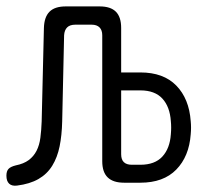

<svg xmlns="http://www.w3.org/2000/svg" viewBox="-25 -570 645 599"><path d="M112 -483Q113 -517 129.5 -533.5Q146 -550 180 -550H286Q320 -550 336.5 -533.5Q353 -517 353 -483V-344H413Q485 -344 525 -303Q565 -262 570 -192Q571 -182 571 -172Q571 -162 570 -151Q565 -82 525 -41Q485 0 413 0H362Q328 0 311 -16.5Q294 -33 294 -67V-460Q294 -476 285.5 -484.5Q277 -493 261 -493H210Q193 -493 184.5 -484.5Q176 -476 175 -460L169 -191Q168 -148 161 -113.5Q154 -79 138 -53Q122 -27 95 -11.5Q68 4 28 9Q12 11 3.5 3Q-5 -5 -5 -22Q-5 -36 1.5 -43Q8 -50 24 -54Q49 -59 64.5 -70.5Q80 -82 89 -99.5Q98 -117 101 -140.5Q104 -164 105 -191ZM353 -288V-89Q353 -72 361.5 -64Q370 -56 386 -56H413Q458 -56 481.5 -81.5Q505 -107 508 -151Q509 -162 509 -172Q509 -182 508 -192Q505 -237 481.5 -262.5Q458 -288 413 -288Z"/></svg>

Font: Maple Mono NL ExtraLight
Style: Regular
Weight: 275
Monospace: yes
Designer: subframe7536
Version: Version 7.000